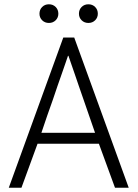

<svg xmlns="http://www.w3.org/2000/svg" viewBox="-20 -875 641 895"><path d="M348 -811Q348 -830 360.5 -842.5Q373 -855 392 -855Q411 -855 423.5 -842.5Q436 -830 436 -811Q436 -793 423.5 -780.5Q411 -768 392 -768Q373 -768 360.5 -780.5Q348 -793 348 -811ZM164 -811Q164 -830 176.5 -842.5Q189 -855 208 -855Q227 -855 239.5 -842.5Q252 -830 252 -811Q252 -793 239.5 -780.5Q227 -768 208 -768Q189 -768 176.5 -780.5Q164 -793 164 -811ZM580 0H516L441 -205H155L80 0H21L275 -700H326ZM297 -615Q293 -603 285.5 -581.5Q278 -560 268.5 -532.5Q259 -505 248 -474Q237 -443 227 -412Q201 -340 173 -256H423Q394 -340 369 -412Q358 -443 347.5 -474Q337 -505 327.5 -532.5Q318 -560 310.5 -581.5Q303 -603 299 -615Z"/></svg>

Font: Post Grotesk Light
Style: Light
Weight: 300
Version: Version 1.0